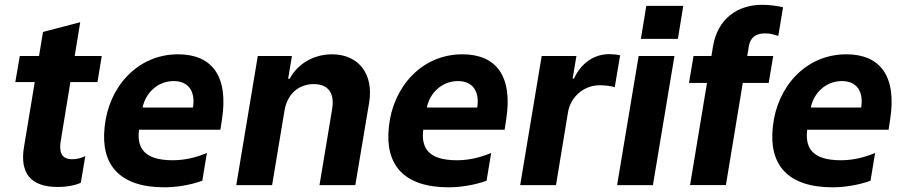

<svg xmlns="http://www.w3.org/2000/svg" viewBox="-20 -782 3824 811"><path d="M277.3 -435.4H391.7L409.8 -545.5H295.5L318.9 -688.2L161.6 -647L144.9 -545.5H63.6L44.7 -435.4H126.8L81.3 -160.9C63.2 -50.8 109.4 7.8 224.4 7.8C257.1 7.8 292.6 2.8 321.4 -9.9L340.2 -122.5C321.4 -113.6 302.9 -109.4 284.8 -109.4C235.8 -109.4 229.8 -144.9 236.5 -186.1Z M732.2 -552.6C560 -552.6 438.6 -414.1 421.9 -245.4C404.5 -85.9 484.7 9.2 674.7 9.2C721.6 9.2 781.2 0.7 834.5 -18.5L854 -136C808.9 -116.8 760.7 -105.1 709.2 -105.1C582.4 -105.1 558.6 -163 567.1 -234H910.9L917.3 -275.6C946.7 -460.9 875 -552.6 732.2 -552.6ZM795.1 -327.8H582.4C594.5 -389.6 646.7 -439.6 713.4 -439.6C778.8 -439.6 805.8 -392.8 795.1 -327.8Z M978 0H1129.3L1181.8 -315.3C1193.5 -385.7 1242.2 -426.8 1305.4 -426.8C1366.8 -426.8 1394.5 -388.1 1382.8 -320.3L1329.5 0H1480.8L1539.1 -347.3C1559.7 -470.9 1493.3 -552.6 1382.5 -552.6C1301.8 -552.6 1235.8 -509.9 1203.5 -449.2H1197.1L1213.1 -545.5H1068.9Z M1932.9 -552.6C1760.7 -552.6 1639.2 -414.1 1622.5 -245.4C1605.1 -85.9 1685.4 9.2 1875.4 9.2C1922.2 9.2 1981.9 0.7 2035.2 -18.5L2054.7 -136C2009.6 -116.8 1961.3 -105.1 1909.8 -105.1C1783 -105.1 1759.2 -163 1767.8 -234H2111.5L2117.9 -275.6C2147.4 -460.9 2075.6 -552.6 1932.9 -552.6ZM1995.7 -327.8H1783C1795.1 -389.6 1847.3 -439.6 1914.1 -439.6C1979.4 -439.6 2006.4 -392.8 1995.7 -327.8Z M2177.2 0H2328.5L2379.3 -308.6C2391.3 -375.7 2447.8 -421.9 2513.8 -421.9C2535.5 -421.9 2563.6 -418.3 2576.7 -413.7L2599.4 -548.3C2586.3 -551.5 2568.2 -553.3 2552.9 -553.3C2491.8 -553.3 2435.7 -517.8 2404.5 -450.3H2398.8L2414.8 -545.5H2268.1Z M2709.9 -757.1 2687.1 -617.9H2843.4L2866.1 -757.1ZM2586.6 0H2737.9L2828.8 -545.5H2677.6Z M3212.7 -641C3229.8 -641 3244.3 -637.8 3267.4 -630L3287.6 -751.4C3266.3 -756.4 3232.2 -761.7 3199.6 -761.7C3095.2 -761.7 3011 -703.1 2991.5 -585.2L2985.1 -545.5H2909.4L2890.3 -431.8H2966.3L2894.9 -0.4H3046.2L3117.5 -431.8H3226.9L3246.1 -545.5H3136.4L3142.4 -582.4C3145.2 -601.9 3153.4 -641 3212.7 -641Z M3554.7 -552.6C3382.5 -552.6 3261 -414.1 3244.3 -245.4C3226.9 -85.9 3307.2 9.2 3497.2 9.2C3544 9.2 3603.7 0.7 3657 -18.5L3676.5 -136C3631.4 -116.8 3583.1 -105.1 3531.6 -105.1C3404.8 -105.1 3381 -163 3389.6 -234H3733.3L3739.7 -275.6C3769.2 -460.9 3697.4 -552.6 3554.7 -552.6ZM3617.5 -327.8H3404.8C3416.9 -389.6 3469.1 -439.6 3535.9 -439.6C3601.2 -439.6 3628.2 -392.8 3617.5 -327.8Z"/></svg>

Font: TID UI
Style: Bold Italic
Weight: 700
Italic angle: -9.39999°
Designer: The TID Project Authors
Foundry: Bakken & Bæck
Version: Version 1.001;hotconv 1.0.109;makeotfexe 2.5.65596